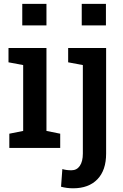

<svg xmlns="http://www.w3.org/2000/svg" viewBox="-20 -782 652 1015"><path d="M29.3 0V-75.2L102.5 -89.8V-438L24.9 -452.6V-528.3H225.6V-89.8L298.3 -75.2V0ZM97.7 -647.9V-761.7H225.6V-647.9ZM366.7 213.4Q333 213.4 302.7 205.1L309.6 111.8Q330.6 118.2 357.4 118.2Q386.2 118.2 402.1 94.7Q418 71.3 418 29.8V-438L340.3 -452.6V-528.3H541V29.8Q541 118.2 494.9 165.8Q448.7 213.4 366.7 213.4ZM412.1 -647.9V-761.7H540V-647.9Z"/></svg>

Font: Roboto Slab Medium
Style: Regular
Weight: 500
Designer: Google
Version: Version 2.001; ttfautohint (v1.8.3)